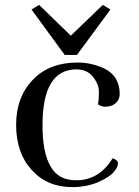

<svg xmlns="http://www.w3.org/2000/svg" viewBox="-20 -755 570 786"><path d="M453 -435Q436 -461 406 -475Q354 -499 298 -499Q182 -499 115 -429Q46 -358 46 -244Q46 -129 110 -59Q173 11 276 11Q333 11 381 -9Q427 -29 445 -50Q463 -71 463 -86Q463 -100 441 -107Q386 -17 292 -17Q218 -17 187 -74Q154 -130 154 -242Q154 -471 293 -471Q342 -471 367 -432Q385 -406 385 -378Q385 -347 381 -328Q395 -318 411 -318Q423 -318 438 -323Q470 -337 470 -372Q470 -407 453 -435ZM295 -530 432 -716 401 -735 270 -609 140 -735 109 -716 245 -530Z"/></svg>

Font: Rufina
Style: Regular
Weight: 400
Designer: Martin Sommaruga
Foundry: Martin Sommaruga
Version: Version